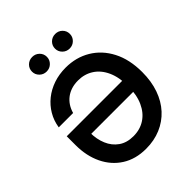

<svg xmlns="http://www.w3.org/2000/svg" viewBox="-256 -1094 1256 1256"><g transform="rotate(-45 372.0 -466.0)"><path d="M359.9 10.3Q264.2 10.3 194.8 -33.7Q125.5 -77.6 87.9 -155.3Q50.3 -232.9 50.3 -333.5V-415H605V-313H144.5L174.8 -323.7Q174.8 -263.2 195.6 -213.9Q216.3 -164.6 257.6 -135.5Q298.8 -106.4 359.4 -106.4Q421.4 -106.4 467.8 -137Q514.2 -167.5 540.3 -224.9Q566.4 -282.2 566.4 -363.8Q566.4 -445.3 540.3 -502.9Q514.2 -560.5 467.5 -590.8Q420.9 -621.1 360.8 -621.1Q327.1 -621.1 299.1 -612.3Q271 -603.5 248.8 -586.7Q226.6 -569.8 211.2 -546.4Q195.8 -522.9 187.5 -493.2H54.7Q63 -547.4 89.4 -592Q115.7 -636.7 156.5 -669.4Q197.3 -702.1 249.8 -720Q302.2 -737.8 362.8 -737.8Q458.5 -737.8 534.2 -692.6Q609.9 -647.5 653.3 -563.5Q696.8 -479.5 696.8 -362.8Q696.8 -277.3 672.6 -208.5Q648.4 -139.6 603.5 -90.8Q558.6 -42 496.8 -15.9Q435.1 10.3 359.9 10.3ZM470.2 -807.1Q441.4 -807.1 421.4 -826.9Q401.4 -846.7 401.4 -874.5Q401.4 -902.8 421.4 -922.4Q441.4 -941.9 470.2 -941.9Q499 -941.9 518.8 -922.4Q538.6 -902.8 538.6 -874.5Q538.6 -846.7 518.8 -826.9Q499 -807.1 470.2 -807.1ZM257.3 -807.1Q228.5 -807.1 208.5 -826.9Q188.5 -846.7 188.5 -874.5Q188.5 -902.8 208.5 -922.4Q228.5 -941.9 257.3 -941.9Q286.1 -941.9 306.2 -922.4Q326.2 -902.8 326.2 -874.5Q326.2 -846.7 306.2 -826.9Q286.1 -807.1 257.3 -807.1Z"/></g></svg>

Font: Inter 18pt SemiBold
Style: Regular
Weight: 600
Designer: Rasmus Andersson
Foundry: rsms
Version: Version 4.001;git-66647c0bb